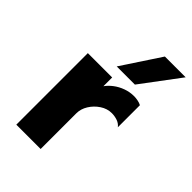

<svg xmlns="http://www.w3.org/2000/svg" viewBox="-201 -753 837 837"><g transform="rotate(45 218.0 -334.0)"><path d="M60 0V-441H210V-387Q222 -404 241 -418.5Q260 -433 284.5 -442Q309 -451 336 -451Q346 -451 359 -448.5Q372 -446 381 -441V-305Q370 -319 353 -324.5Q336 -330 319 -330Q291 -330 266 -313.5Q241 -297 225.5 -272Q210 -247 210 -220V0ZM190 -489 308 -668H436L302 -489Z"/></g></svg>

Font: Teachers
Style: Regular
Weight: 400
Designer: Alfredo Marco Pradil, Chank Diesel
Version: Version 1.001